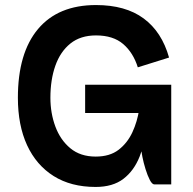

<svg xmlns="http://www.w3.org/2000/svg" viewBox="-20 -730 763 760"><path d="M358.5 10Q261 10 192.4 -33.1Q123.8 -76.2 87.2 -155.2Q50.8 -234.2 50.8 -343Q50.8 -520.2 130.5 -615.1Q210.2 -710 360 -710Q476.8 -710 548.6 -657Q620.5 -604 649.2 -502.2L525.5 -463.5Q507.5 -521.2 467.8 -555.5Q428 -589.8 360 -589.8Q298.8 -589.8 258.9 -557.9Q219 -526 199.2 -470.2Q179.5 -414.5 179.5 -343Q179.5 -282.2 199.2 -229Q219 -175.8 258.6 -143Q298.2 -110.2 358.8 -110.2Q414.5 -110.2 449.4 -137Q484.2 -163.8 504 -206.4Q523.8 -249 531.1 -298.5Q538.5 -348 538.5 -394.5H572.2Q572.2 -313 563.8 -240.1Q555.2 -167.2 532.9 -110.8Q510.5 -54.2 468.5 -22.1Q426.5 10 358.5 10ZM657.8 -394.5V0H591.2Q582.2 0 573.1 -17.5Q564 -35 556.1 -60.4Q548.2 -85.8 543.5 -109.8Q538.8 -133.8 538.8 -145.8V-394.5ZM317 -394.5H657.2L656.5 -282.8H317Z"/></svg>

Font: Haskoy
Style: Regular
Weight: 400
Designer: Ertekin Erdin
Foundry: Ertekin Erdin
Version: Version 1.500